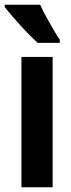

<svg xmlns="http://www.w3.org/2000/svg" viewBox="-34 -786 298 806"><path d="M187 0H56V-547H187ZM135 -766Q144 -745 159.5 -716.5Q175 -688 190.5 -661.5Q206 -635 217 -619V-606H124Q111 -618 91.5 -637.5Q72 -657 51.5 -679.5Q31 -702 13.5 -722.5Q-4 -743 -14 -756V-766Z"/></svg>

Font: Noto Sans Khmer UI ExtraCondensed
Style: Bold
Weight: 700
Width: 2
Designer: Danh Hong and the Monotype Design Team
Foundry: Monotype Imaging Inc.
Version: Version 2.002; ttfautohint (v1.8.4.7-5d5b)